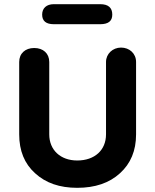

<svg xmlns="http://www.w3.org/2000/svg" viewBox="-20 -884 744 920"><path d="M460 -768C499 -768 518 -783 518 -814C518 -847 499 -864 460 -864H238C203 -864 182 -845 182 -814C182 -783 201 -768 238 -768ZM488 -240C488 -165 434 -115 350 -115C270 -115 216 -165 216 -240V-587C216 -628 187 -654 144 -654C101 -654 72 -628 72 -587V-240C72 -162 97 -100 148 -54C199 -7 266 16 350 16C435 16 504 -7 555 -54C606 -100 632 -162 632 -240V-587C632 -628 600 -656 560 -656C520 -656 488 -626 488 -587Z"/></svg>

Font: Dongle
Style: Bold
Weight: 700
Designer: Yanghee Ryu
Foundry: Yanghee Ryu
Version: Version 2.000